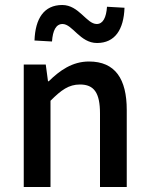

<svg xmlns="http://www.w3.org/2000/svg" viewBox="-20 -748 596 768"><path d="M230 -652C270 -652 300 -576 368 -576C440 -576 475 -630 478 -717L408 -721C405 -678 392 -652 367 -652C326 -652 296 -728 229 -728C156 -728 121 -674 118 -586L188 -582C191 -626 204 -652 230 -652ZM75 -490V0H182V-345C225 -388 255 -410 300 -410C356 -410 380 -377 380 -294V0H487V-308C487 -432 441 -502 336 -502C269 -502 219 -466 175 -423H172L163 -490Z"/></svg>

Font: Cambridge Sans Medium
Style: Regular
Weight: 500
Version: Version 2.020;PS 002.020;hotconv 1.0.88;makeotf.lib2.5.64775